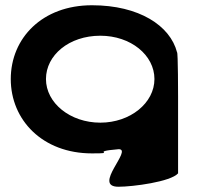

<svg xmlns="http://www.w3.org/2000/svg" viewBox="-20 -576 757 731"><path d="M21 -275C21 -119 142 8 330 8C433 8 313 2 432 -8C487 -8 330 135 431 135C486 135 630 116 658 84V-208C658 -208 658 -380 654 -377C628 -478 510 -556 330 -556C141 -556 21 -431 21 -275ZM155 -275C155 -366 243 -440 362 -440C478 -440 568 -366 568 -275C568 -184 476 -109 362 -109C247 -109 155 -184 155 -275Z"/></svg>

Font: Ampere
Style: Cnd
Weight: 400
Version: Version 1